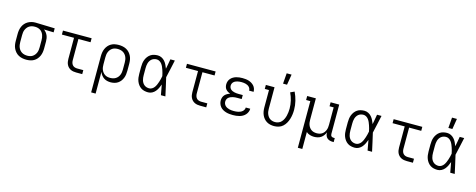

<svg xmlns="http://www.w3.org/2000/svg" viewBox="-37 -1615 6675 2692"><g transform="rotate(15 3300.0 -269.0)"><path d="M299 8Q271 8 242.5 2.5Q214 -3 188.5 -16.5Q163 -30 143.5 -51.5Q124 -73 111.5 -99Q99 -125 94.5 -153Q90 -181 90 -210V-310Q90 -338 94.5 -365Q99 -392 110 -417.5Q121 -443 139 -464Q157 -485 180.5 -499Q204 -513 231 -520.5Q258 -528 285 -528H300L572 -520V-462L431 -466Q449 -453 463 -435.5Q477 -418 486 -397.5Q495 -377 498.5 -354.5Q502 -332 502 -310V-210Q502 -182 497.5 -154Q493 -126 481.5 -100Q470 -74 451.5 -52.5Q433 -31 408.5 -17Q384 -3 355.5 2.5Q327 8 299 8ZM299 -50Q319 -50 339 -54.5Q359 -59 375.5 -70Q392 -81 404.5 -97Q417 -113 424.5 -131.5Q432 -150 434.5 -170Q437 -190 437 -210V-310Q437 -329 434.5 -348Q432 -367 425.5 -385Q419 -403 408.5 -418.5Q398 -434 382.5 -445.5Q367 -457 348.5 -463Q330 -469 311 -470H290Q271 -470 251.5 -464.5Q232 -459 215.5 -448Q199 -437 187 -421Q175 -405 167.5 -387Q160 -369 157.5 -349.5Q155 -330 155 -310V-210Q155 -190 158 -169.5Q161 -149 169 -130Q177 -111 190 -95.5Q203 -80 220.5 -69.5Q238 -59 258.5 -54.5Q279 -50 299 -50Z M1022 0Q1002 0 981 -3.5Q960 -7 941.5 -16Q923 -25 908 -40Q893 -55 884 -74Q875 -93 871.5 -113.5Q868 -134 868 -155V-462H692V-520H1108V-462H932V-155Q932 -136 937 -117.5Q942 -99 954.5 -84.5Q967 -70 985.5 -64Q1004 -58 1022 -58H1111V0Z M1298 215V-310Q1298 -338 1302.5 -366Q1307 -394 1318.5 -420Q1330 -446 1348.5 -467.5Q1367 -489 1391.5 -503Q1416 -517 1444.5 -522.5Q1473 -528 1501 -528Q1529 -528 1557.5 -522.5Q1586 -517 1611.5 -503.5Q1637 -490 1656.5 -468.5Q1676 -447 1688.5 -421Q1701 -395 1705.5 -367Q1710 -339 1710 -310V-210Q1710 -183 1706.5 -156Q1703 -129 1693 -103.5Q1683 -78 1666.5 -56.5Q1650 -35 1627.5 -20Q1605 -5 1578 1.5Q1551 8 1524 8Q1498 8 1472.5 2Q1447 -4 1425.5 -18.5Q1404 -33 1388 -54.5Q1372 -76 1363 -100V215ZM1501 -50Q1521 -50 1541.5 -54.5Q1562 -59 1579.5 -69.5Q1597 -80 1610 -95.5Q1623 -111 1631 -130Q1639 -149 1642 -169.5Q1645 -190 1645 -210V-310Q1645 -330 1642 -350.5Q1639 -371 1631 -390Q1623 -409 1610 -424.5Q1597 -440 1579.5 -450.5Q1562 -461 1541.5 -465.5Q1521 -470 1501 -470Q1481 -470 1461 -465.5Q1441 -461 1424.5 -450Q1408 -439 1395.5 -423Q1383 -407 1375.5 -388.5Q1368 -370 1365.5 -350Q1363 -330 1363 -310V-210Q1363 -190 1365.5 -170Q1368 -150 1375.5 -131.5Q1383 -113 1395.5 -97Q1408 -81 1424.5 -70Q1441 -59 1461 -54.5Q1481 -50 1501 -50Z M2068 8Q2041 8 2014 2Q1987 -4 1964.5 -19Q1942 -34 1925.5 -56Q1909 -78 1899 -103.5Q1889 -129 1885.5 -156Q1882 -183 1882 -210V-310Q1882 -337 1885.5 -364Q1889 -391 1899 -416.5Q1909 -442 1925.5 -464Q1942 -486 1964.5 -501Q1987 -516 2014 -522Q2041 -528 2068 -528Q2097 -528 2124 -514.5Q2151 -501 2170 -479Q2189 -457 2202 -430.5Q2215 -404 2225 -377Q2232 -413 2238.5 -448.5Q2245 -484 2251 -520H2316Q2301 -456 2288 -391.5Q2275 -327 2259 -263Q2275 -198 2289 -132Q2303 -66 2318 0H2253Q2246 -37 2239.5 -74Q2233 -111 2226 -148Q2216 -120 2203 -93Q2190 -66 2171 -43Q2152 -20 2125 -6Q2098 8 2068 8ZM2068 -50Q2090 -50 2110 -62.5Q2130 -75 2143 -93.5Q2156 -112 2165 -133Q2174 -154 2181 -175.5Q2188 -197 2193.5 -219Q2199 -241 2203 -263Q2199 -285 2193 -306.5Q2187 -328 2180 -349Q2173 -370 2164 -390.5Q2155 -411 2142 -428.5Q2129 -446 2109.5 -458Q2090 -470 2068 -470Q2049 -470 2030.5 -464.5Q2012 -459 1997 -447Q1982 -435 1972 -419Q1962 -403 1956.5 -385Q1951 -367 1949 -348Q1947 -329 1947 -310V-210Q1947 -191 1949 -172Q1951 -153 1956.5 -135Q1962 -117 1972 -101Q1982 -85 1997 -73Q2012 -61 2030.5 -55.5Q2049 -50 2068 -50Z M2822 0Q2802 0 2781 -3.5Q2760 -7 2741.5 -16Q2723 -25 2708 -40Q2693 -55 2684 -74Q2675 -93 2671.5 -113.5Q2668 -134 2668 -155V-462H2492V-520H2908V-462H2732V-155Q2732 -136 2737 -117.5Q2742 -99 2754.5 -84.5Q2767 -70 2785.5 -64Q2804 -58 2822 -58H2911V0Z M3297 8Q3272 8 3247.5 5.5Q3223 3 3199 -4Q3175 -11 3153 -23.5Q3131 -36 3115 -55Q3099 -74 3090.5 -98Q3082 -122 3082 -147Q3082 -168 3089 -189.5Q3096 -211 3110.5 -227Q3125 -243 3144.5 -254Q3164 -265 3185 -271Q3167 -278 3150.5 -288Q3134 -298 3121.5 -312.5Q3109 -327 3103.5 -346Q3098 -365 3098 -384Q3098 -407 3105.5 -429Q3113 -451 3128 -468.5Q3143 -486 3163.5 -498Q3184 -510 3206 -516.5Q3228 -523 3251 -525.5Q3274 -528 3297 -528Q3320 -528 3343 -525.5Q3366 -523 3387.5 -516.5Q3409 -510 3429 -498Q3449 -486 3464.5 -469Q3480 -452 3488 -430Q3496 -408 3496 -385V-382H3431V-384Q3431 -399 3425 -412.5Q3419 -426 3408 -436.5Q3397 -447 3383.5 -453.5Q3370 -460 3356 -463.5Q3342 -467 3327 -468.5Q3312 -470 3297 -470Q3282 -470 3267 -468.5Q3252 -467 3237.5 -463.5Q3223 -460 3209.5 -453.5Q3196 -447 3185 -436.5Q3174 -426 3168.5 -412Q3163 -398 3163 -383Q3163 -368 3169 -354Q3175 -340 3186.5 -330Q3198 -320 3212 -314Q3226 -308 3240.5 -305Q3255 -302 3270 -300.5Q3285 -299 3300 -299H3361V-241H3300Q3283 -241 3266.5 -240Q3250 -239 3233.5 -235Q3217 -231 3201.5 -224.5Q3186 -218 3173 -207Q3160 -196 3153.5 -180Q3147 -164 3147 -147Q3147 -131 3153.5 -115Q3160 -99 3172 -87.5Q3184 -76 3199.5 -68.5Q3215 -61 3231 -57Q3247 -53 3264 -51.5Q3281 -50 3297 -50Q3314 -50 3330 -51.5Q3346 -53 3362 -56.5Q3378 -60 3393 -67Q3408 -74 3420 -84.5Q3432 -95 3439.5 -110Q3447 -125 3447 -141H3512V-140Q3512 -116 3502.5 -93Q3493 -70 3476.5 -52Q3460 -34 3438.5 -22Q3417 -10 3393.5 -3.5Q3370 3 3346 5.5Q3322 8 3297 8Z M3896 8Q3868 8 3840.5 2Q3813 -4 3789 -18.5Q3765 -33 3747 -54.5Q3729 -76 3718 -101.5Q3707 -127 3702.5 -154.5Q3698 -182 3698 -210V-462H3637V-520H3763V-210Q3763 -190 3765.5 -170.5Q3768 -151 3775 -133Q3782 -115 3793.5 -98.5Q3805 -82 3821.5 -71Q3838 -60 3857 -55Q3876 -50 3896 -50Q3922 -50 3946.5 -60Q3971 -70 3988 -89.5Q4005 -109 4016 -133Q4027 -157 4033 -182Q4039 -207 4042 -233Q4045 -259 4045 -285Q4045 -343 4031.5 -399.5Q4018 -456 3993 -508L4051 -534Q4079 -476 4094.5 -412.5Q4110 -349 4110 -285Q4110 -251 4105.5 -217Q4101 -183 4091 -150.5Q4081 -118 4064 -88Q4047 -58 4021.5 -35Q3996 -12 3963 -2Q3930 8 3896 8ZM3865 -600 3877 -753H3948L3923 -600Z M4298 215V-462H4237V-520H4363V-210Q4363 -190 4365.5 -170Q4368 -150 4375.5 -131.5Q4383 -113 4395 -97Q4407 -81 4424 -70Q4441 -59 4460.5 -54.5Q4480 -50 4500 -50Q4520 -50 4539.5 -54.5Q4559 -59 4576 -70Q4593 -81 4605 -97Q4617 -113 4624.5 -131.5Q4632 -150 4634.5 -170Q4637 -190 4637 -210V-462H4577V-520H4702V-95Q4702 -86 4704.5 -77Q4707 -68 4713.5 -61.5Q4720 -55 4729 -52.5Q4738 -50 4747 -50H4763V8H4747Q4726 8 4704.5 2Q4683 -4 4667.5 -18Q4652 -32 4644.5 -53Q4637 -74 4637 -95V-100Q4628 -76 4612.5 -54.5Q4597 -33 4575.5 -18.5Q4554 -4 4528 2Q4502 8 4477 8Q4446 8 4416 -1Q4386 -10 4363 -31V215Z M5068 8Q5041 8 5014 2Q4987 -4 4964.5 -19Q4942 -34 4925.5 -56Q4909 -78 4899 -103.5Q4889 -129 4885.5 -156Q4882 -183 4882 -210V-310Q4882 -337 4885.5 -364Q4889 -391 4899 -416.5Q4909 -442 4925.5 -464Q4942 -486 4964.5 -501Q4987 -516 5014 -522Q5041 -528 5068 -528Q5097 -528 5124 -514.5Q5151 -501 5170 -479Q5189 -457 5202 -430.5Q5215 -404 5225 -377Q5232 -413 5238.5 -448.5Q5245 -484 5251 -520H5316Q5301 -456 5288 -391.5Q5275 -327 5259 -263Q5275 -198 5289 -132Q5303 -66 5318 0H5253Q5246 -37 5239.5 -74Q5233 -111 5226 -148Q5216 -120 5203 -93Q5190 -66 5171 -43Q5152 -20 5125 -6Q5098 8 5068 8ZM5068 -50Q5090 -50 5110 -62.5Q5130 -75 5143 -93.5Q5156 -112 5165 -133Q5174 -154 5181 -175.5Q5188 -197 5193.5 -219Q5199 -241 5203 -263Q5199 -285 5193 -306.5Q5187 -328 5180 -349Q5173 -370 5164 -390.5Q5155 -411 5142 -428.5Q5129 -446 5109.5 -458Q5090 -470 5068 -470Q5049 -470 5030.5 -464.5Q5012 -459 4997 -447Q4982 -435 4972 -419Q4962 -403 4956.5 -385Q4951 -367 4949 -348Q4947 -329 4947 -310V-210Q4947 -191 4949 -172Q4951 -153 4956.5 -135Q4962 -117 4972 -101Q4982 -85 4997 -73Q5012 -61 5030.5 -55.5Q5049 -50 5068 -50Z M5822 0Q5802 0 5781 -3.5Q5760 -7 5741.5 -16Q5723 -25 5708 -40Q5693 -55 5684 -74Q5675 -93 5671.5 -113.5Q5668 -134 5668 -155V-462H5492V-520H5908V-462H5732V-155Q5732 -136 5737 -117.5Q5742 -99 5754.5 -84.5Q5767 -70 5785.5 -64Q5804 -58 5822 -58H5911V0Z M6268 8Q6241 8 6214 2Q6187 -4 6164.5 -19Q6142 -34 6125.5 -56Q6109 -78 6099 -103.5Q6089 -129 6085.5 -156Q6082 -183 6082 -210V-310Q6082 -337 6085.5 -364Q6089 -391 6099 -416.5Q6109 -442 6125.5 -464Q6142 -486 6164.5 -501Q6187 -516 6214 -522Q6241 -528 6268 -528Q6297 -528 6324 -514.5Q6351 -501 6370 -479Q6389 -457 6402 -430.5Q6415 -404 6425 -377Q6432 -413 6438.5 -448.5Q6445 -484 6451 -520H6516Q6501 -456 6488 -391.5Q6475 -327 6459 -263Q6475 -198 6489 -132Q6503 -66 6518 0H6453Q6446 -37 6439.5 -74Q6433 -111 6426 -148Q6416 -120 6403 -93Q6390 -66 6371 -43Q6352 -20 6325 -6Q6298 8 6268 8ZM6268 -50Q6290 -50 6310 -62.5Q6330 -75 6343 -93.5Q6356 -112 6365 -133Q6374 -154 6381 -175.5Q6388 -197 6393.5 -219Q6399 -241 6403 -263Q6399 -285 6393 -306.5Q6387 -328 6380 -349Q6373 -370 6364 -390.5Q6355 -411 6342 -428.5Q6329 -446 6309.5 -458Q6290 -470 6268 -470Q6249 -470 6230.5 -464.5Q6212 -459 6197 -447Q6182 -435 6172 -419Q6162 -403 6156.5 -385Q6151 -367 6149 -348Q6147 -329 6147 -310V-210Q6147 -191 6149 -172Q6151 -153 6156.5 -135Q6162 -117 6172 -101Q6182 -85 6197 -73Q6212 -61 6230.5 -55.5Q6249 -50 6268 -50ZM6265 -600 6277 -753H6348L6323 -600Z"/></g></svg>

Font: Iosevka Etoile Light
Style: Regular
Weight: 300
Designer: Belleve Invis
Foundry: Belleve Invis
Version: Version 25.0.1; ttfautohint (v1.8.4)